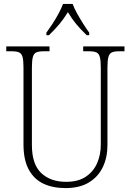

<svg xmlns="http://www.w3.org/2000/svg" viewBox="-20 -951 670 981"><path d="M315 10Q250 10 202 -12.5Q154 -35 127 -84.5Q100 -134 100 -214V-607Q100 -643 95 -660.5Q90 -678 77 -683.5Q64 -689 40 -689H12V-714H233V-689H203Q179 -689 166 -683.5Q153 -678 148 -660Q143 -642 143 -605V-210Q143 -112 190.5 -67Q238 -22 318 -22Q380 -22 419 -48.5Q458 -75 476.5 -118Q495 -161 495 -211V-606Q495 -642 490 -660Q485 -678 472 -683.5Q459 -689 435 -689H405V-714H616V-689H589Q565 -689 552 -683.5Q539 -678 534 -660Q529 -642 529 -605V-210Q529 -147 505.5 -97.5Q482 -48 434.5 -19Q387 10 315 10ZM217 -784Q231 -803 248 -829Q265 -855 279.5 -882Q294 -909 302 -931H351Q359 -909 374 -882Q389 -855 405.5 -829Q422 -803 436 -784V-771H423Q391 -802 369 -828.5Q347 -855 327 -889Q306 -855 284 -828.5Q262 -802 230 -771H217Z"/></svg>

Font: Noto Serif SemiCondensed ExtraLight
Style: Regular
Weight: 200
Width: 4
Designer: Monotype Design Team
Foundry: Monotype Imaging Inc.
Version: Version 2.014